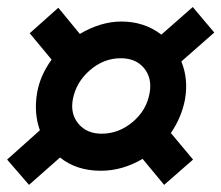

<svg xmlns="http://www.w3.org/2000/svg" viewBox="-28 -580 627 544"><path d="M496.1 -297.9Q486.3 -247.1 456.1 -203.1L519 -127.9L437 -56.2L376 -129.9Q318.8 -96.2 257.8 -96.2Q188.5 -96.2 142.1 -133.8L54.2 -56.2L-7.8 -127.9L85 -210.9Q67.4 -259.8 77.1 -316.9Q85.4 -365.7 118.2 -411.1L56.2 -485.8L137.2 -558.1L198.2 -483.9Q257.8 -519 315.9 -519Q380.9 -519 429.2 -481.9L518.1 -560.1L579.1 -487.8L485.8 -405.8Q506.3 -356 496.1 -297.9ZM178.2 -297.9Q170.9 -256.8 194.6 -229Q218.3 -201.2 259.8 -201.2Q308.6 -201.2 348.1 -234.6Q387.7 -268.1 396 -316.9Q403.3 -358.9 380.1 -387Q356.9 -415 314 -415Q266.1 -415 226.8 -381.1Q187.5 -347.2 178.2 -297.9Z"/></svg>

Font: Stilu SemiBold
Style: Italic
Weight: 600
Italic angle: -10°
Designer: Genilson Lima Santos
Foundry: Genilson Lima Santos
Version: Version 1.200;PS 001.200;hotconv 1.0.88;makeotf.lib2.5.64775